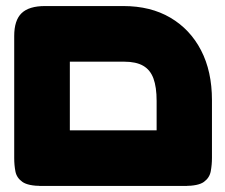

<svg xmlns="http://www.w3.org/2000/svg" viewBox="-20 -606 743 635"><path d="M119 9Q73 9 54 -4.5Q35 -18 31 -39Q27 -60 27 -83V-487Q27 -539 51.5 -562.5Q76 -586 129 -586H388Q478 -586 543.5 -547.5Q609 -509 645 -439.5Q681 -370 681 -275V-84Q681 -61 677 -39.5Q673 -18 654.5 -4.5Q636 9 590 9Q545 9 526 -3.5Q507 -16 502.5 -36Q498 -56 498 -77V-272Q498 -318 487.5 -346.5Q477 -375 453.5 -388.5Q430 -402 391 -402H211V-84Q211 -60 207 -39Q203 -18 184 -4.5Q165 9 119 9ZM110 9 111 -175H597L599 9Z"/></svg>

Font: Fredoka SemiExpanded
Style: Bold
Weight: 700
Width: 6
Designer: Ben Nathan
Foundry: Milena B. Brandão, Ben Nathan
Version: Version 2.001